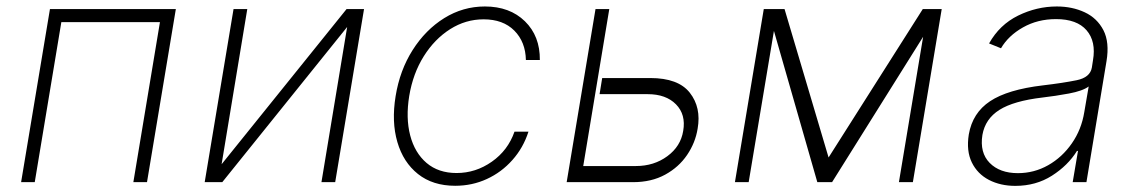

<svg xmlns="http://www.w3.org/2000/svg" viewBox="-20 -574 3580 605"><path d="M46.5 0 137.4 -545.5H534.1L443.2 0H400.2L484 -504.3H173.3L89.5 0Z M678.3 -56.5 1072.1 -545.5H1127.1L1036.2 0H992.9L1073.9 -489L680.4 0H625L715.9 -545.5H759.2Z M1414.4 11.4Q1343.8 11.4 1297.2 -25.6Q1250.7 -62.5 1232.1 -126.4Q1213.4 -190.3 1226.6 -271Q1239.7 -352.3 1280.2 -416.2Q1320.7 -480.1 1379.8 -516.9Q1438.9 -553.6 1507.8 -553.6Q1586.3 -553.6 1634.1 -506.9Q1681.8 -460.2 1681.1 -384.9H1637.1Q1636 -441.8 1600.7 -477.5Q1565.3 -513.1 1503.9 -513.1Q1447.4 -513.1 1398.4 -482.1Q1349.4 -451 1315.3 -396.7Q1281.2 -342.3 1269.5 -271.7Q1258.2 -202.4 1272.5 -147.4Q1286.9 -92.3 1324.2 -60.5Q1361.5 -28.8 1418.7 -28.8Q1479 -28.8 1529.8 -64.5Q1580.6 -100.1 1601.2 -159.1H1645.2Q1628.9 -108.3 1594.6 -69.8Q1560.4 -31.2 1514 -9.9Q1467.7 11.4 1414.4 11.4Z M1877.5 -328.1H2029.1Q2117.2 -328.1 2153.6 -281.8Q2190 -235.4 2178.3 -168.7Q2171.2 -124.3 2145.1 -85.8Q2119 -47.2 2075.8 -23.6Q2032.7 0 1974.4 0H1765.6L1856.5 -545.5H1899.9L1817.8 -50.8H1983.7Q2040.8 -50.8 2082.9 -81.9Q2125 -112.9 2132.8 -161.6Q2141.7 -213.1 2110.1 -245.2Q2078.5 -277.3 2021 -277.3H1869.3Z M2590.9 -77.8 2887.8 -545.5H2947.4L2856.5 0H2812.5L2888.8 -458.1L2601.9 0H2555.4L2418.7 -476.6L2339.1 0H2295.8L2386.7 -545.5H2452.1Z M3179.3 11.7Q3132.5 11.7 3096.2 -7.1Q3060 -25.9 3042.3 -62.1Q3024.5 -98.4 3032.7 -150.2Q3044.4 -218.4 3099.8 -255.1Q3155.2 -291.9 3266.3 -305Q3329.9 -312.5 3372.5 -321.2Q3415.1 -329.9 3420.5 -361.2L3424 -383.9Q3434.3 -443.2 3403.9 -478.5Q3373.6 -513.8 3307.5 -513.8Q3249.6 -513.8 3203.5 -487.7Q3157.3 -461.6 3134.2 -421.9L3096.6 -437.1Q3129.6 -496.1 3188.2 -524.9Q3246.8 -553.6 3310 -553.6Q3358.7 -553.6 3397.9 -535.3Q3437.1 -517 3456.9 -478.9Q3476.6 -440.7 3466.6 -381L3403.4 0H3360.1L3376.8 -98.4H3373.6Q3345.2 -52.6 3294.7 -20.4Q3244.3 11.7 3179.3 11.7ZM3187.5 -28.4Q3238.6 -28.4 3282.8 -53.4Q3327.1 -78.5 3357.4 -122.2Q3387.8 -165.8 3396.7 -221.2L3410.5 -301.5Q3391.3 -287.3 3348.2 -279.3Q3305 -271.3 3264.9 -266.7Q3174 -256 3129.3 -227.8Q3084.5 -199.6 3075.6 -148.8Q3066.8 -93 3098.5 -60.7Q3130.3 -28.4 3187.5 -28.4Z"/></svg>

Font: Inter Extra Light  BETA
Style: Italic
Weight: 200
Italic angle: 9.39999°
Designer: Rasmus Andersson
Foundry: rsms
Version: Version 3.011;git-f93a4a705